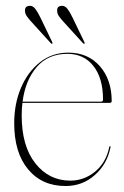

<svg xmlns="http://www.w3.org/2000/svg" viewBox="-20 -612 416 642"><path d="M353.5 -274Q353.5 -268 346.5 -268H55Q52.5 -248 52.5 -226Q52.5 -123.5 98.2 -65.8Q144 -8 215 -8Q261 -8 297.8 -38Q334.5 -68 345.5 -120.5Q346.5 -123.5 347.5 -123.5Q350 -123.5 349.5 -119.5Q338.5 -63.5 297.2 -26.8Q256 10 199 10Q120.5 10 74 -45.8Q27.5 -101.5 27.5 -200Q27.5 -265 50.2 -318.5Q73 -372 113.8 -404Q154.5 -436 208.5 -436Q274 -436 313.8 -390.8Q353.5 -345.5 353.5 -274ZM205.5 -432Q140.5 -432 102.5 -387.5Q64.5 -343 55.5 -272H317.5Q324.5 -272 324.5 -279Q324.5 -350.5 292.5 -391.2Q260.5 -432 205.5 -432ZM115 -553.5 154.5 -471.5Q156.5 -467.5 155 -466Q153 -464.5 150 -467.5L85 -539Q75.5 -549.5 69.5 -558Q63.5 -566.5 63.5 -577Q63.5 -592.5 80.5 -592.5Q90.5 -592.5 98.5 -581.8Q106.5 -571 115 -553.5ZM222.5 -553.5 262 -471.5Q264 -467.5 262.5 -466Q260.5 -464.5 257.5 -467.5L192.5 -539Q183 -549.5 177 -558Q171 -566.5 171 -577Q171 -592.5 187.5 -592.5Q198 -592.5 206 -581.8Q214 -571 222.5 -553.5Z"/></svg>

Font: Fraunces 144pt Thin
Style: Regular
Weight: 100
Version: Version 1.000;[f99f86859]